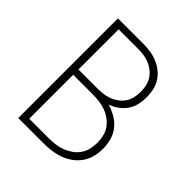

<svg xmlns="http://www.w3.org/2000/svg" viewBox="-200 -868 1001 1001"><g transform="rotate(45 300.0 -367.5)"><path d="M95 0V-735H281Q308 -735 334.5 -731Q361 -727 385.5 -717Q410 -707 431 -690.5Q452 -674 466.5 -651Q481 -628 486.5 -602Q492 -576 492 -549Q492 -522 486 -495.5Q480 -469 464.5 -446.5Q449 -424 427 -408Q405 -392 379 -383Q409 -374 436.5 -358Q464 -342 484 -317.5Q504 -293 512.5 -262Q521 -231 521 -200Q521 -170 514 -141Q507 -112 490 -87.5Q473 -63 449 -45.5Q425 -28 397.5 -18Q370 -8 340.5 -4Q311 0 281 0ZM138 -401H281Q303 -401 324 -404Q345 -407 364.5 -415Q384 -423 401 -436Q418 -449 429.5 -467Q441 -485 445.5 -506Q450 -527 450 -549Q450 -570 445.5 -591Q441 -612 429.5 -630Q418 -648 401 -661.5Q384 -675 364.5 -683Q345 -691 324 -694Q303 -697 281 -697H138ZM138 -38H281Q306 -38 330 -41Q354 -44 376.5 -52.5Q399 -61 419 -75Q439 -89 453 -109Q467 -129 472.5 -152.5Q478 -176 478 -200Q478 -224 472.5 -248Q467 -272 453 -291.5Q439 -311 419 -325.5Q399 -340 376.5 -348Q354 -356 330 -359Q306 -362 281 -362H138Z"/></g></svg>

Font: Iosevka Aile Extralight
Style: Regular
Weight: 200
Designer: Belleve Invis
Foundry: Belleve Invis
Version: Version 31.1.0; ttfautohint (v1.8.4)